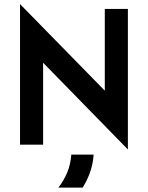

<svg xmlns="http://www.w3.org/2000/svg" viewBox="-20 -666 681 884"><path d="M567.4 20.8 178.5 -377.1V0H72.2V-645.8H73.6L462.5 -248.6V-625H568.8V20.8ZM248.6 197.9Q272.9 167.4 288.9 129.5Q304.9 91.7 308.3 45.8H411.1Q408.3 87.5 395.1 125.7Q381.9 163.9 360.4 197.9Z"/></svg>

Font: Afacad Flux SemiBold
Style: Regular
Weight: 600
Designer: Kristian Moeller
Foundry: Dicotype
Version: Version 1.100